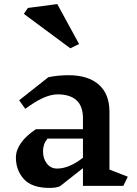

<svg xmlns="http://www.w3.org/2000/svg" viewBox="-20 -912 670 942"><path d="M585 0H387V-87L274 2Q254 10 224 10Q136 10 97 -33.5Q58 -77 58 -139Q58 -175 83 -210.5Q108 -246 156 -278H387V-332Q387 -449 262 -449Q199 -449 104 -378L74 -420L217 -533Q263 -543 317 -543Q412 -543 464.5 -497Q517 -451 517 -364V-80L607 -45ZM387 -138V-232H213Q201 -217 196 -202Q191 -187 191 -169Q191 -134 210 -109.5Q229 -85 260 -85Q319 -85 387 -138ZM325 -675 97 -844 117 -873 261 -892 368 -696Z"/></svg>

Font: Inknut Antiqua Medium
Style: Regular
Weight: 500
Designer: Claus Eggers Sørensen
Foundry: Claus Eggers Sørensen
Version: Version 1.003; ttfautohint (v1.8.2) -l 8 -r 50 -G 200 -x 14 